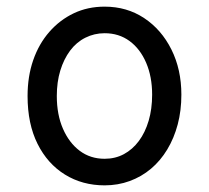

<svg xmlns="http://www.w3.org/2000/svg" viewBox="-20 -539 629 578"><path d="M295 19Q228 19 175.5 -13.5Q123 -46 93 -106Q63 -166 63 -250Q63 -309 80 -358Q97 -407 128.5 -443Q160 -479 202 -499Q244 -519 295 -519Q362 -519 414 -484.5Q466 -450 496 -390Q526 -330 526 -254Q526 -206 515 -164.5Q504 -123 483.5 -89Q463 -55 434.5 -31Q406 -7 370.5 6Q335 19 295 19ZM295 -61Q327 -61 353 -75Q379 -89 398 -114.5Q417 -140 427.5 -175.5Q438 -211 438 -254Q438 -308 420 -350Q402 -392 370 -415.5Q338 -439 295 -439Q264 -439 237 -425.5Q210 -412 191 -386.5Q172 -361 161.5 -326.5Q151 -292 151 -250Q151 -194 169.5 -151.5Q188 -109 220 -85Q252 -61 295 -61Z"/></svg>

Font: Playwrite GB S
Style: Regular
Weight: 400
Designer: Veronika Burian, José Scaglione
Foundry: TypeTogether
Version: Version 1.000